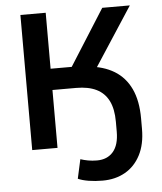

<svg xmlns="http://www.w3.org/2000/svg" viewBox="-59 -757 843 998"><g transform="rotate(-5 362.0 -257.5)"><path d="M436 190Q397 190 363.5 184.5Q330 179 308 169L330 69Q348 75 369.5 79Q391 83 416 83Q470 83 500.5 47.5Q531 12 531 -57V-109Q531 -176 509.5 -218.5Q488 -261 446 -281.5Q404 -302 341 -302H217V0H85V-705H217V-413H346L312 -389L512 -705H656L434 -364L412 -407Q492 -400 548 -366Q604 -332 633.5 -269.5Q663 -207 663 -115V-60Q663 20 634 76Q605 132 554 161Q503 190 436 190Z"/></g></svg>

Font: Nunito Sans 10pt
Style: Bold
Weight: 700
Designer: Vernon Adams
Foundry: Vernon Adams
Version: Version 3.101;gftools[0.9.27]